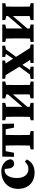

<svg xmlns="http://www.w3.org/2000/svg" viewBox="1184 -1722 554 2961"><g transform="rotate(-90 1460.5 -242.0)"><path d="M276.8 15.2C371.5 15.2 443.5 -23.6 482 -105.2L447.2 -135.9C418.4 -102.5 382.5 -80.3 334.6 -80.3C250.7 -80.3 195.3 -143.5 195.3 -258.7C195.3 -393.9 258 -447.1 315.4 -447.1C347 -447.1 373.1 -440.1 404.2 -425.7L331.5 -467L340.6 -395.6C345.5 -325.1 377.9 -300.8 417.4 -300.8C453.3 -300.8 474 -317.1 484.8 -352.9C477.6 -432.7 403.6 -498.5 298 -498.5C148.7 -498.5 27.8 -403.8 27.8 -240.3C27.8 -72.2 140.5 15.2 276.8 15.2Z M521.8 -302.5H584.2L619.3 -483.4L556.3 -430.6H999.5L937.2 -483.4L972.3 -302.5H1033.9L1031 -483.4H525.5L521.8 -302.5ZM636.8 0H918.9V-46.5L822.5 -66.5H733.2L636.8 -46.5V0ZM695.2 0H860.6C858.6 -45 857.6 -147.4 857.6 -210V-273.4C857.6 -335.9 858.6 -438.4 860.6 -483.4H695.2C697.2 -438.4 698.2 -335.9 698.2 -273.4V-210C698.2 -147.4 697.2 -45 695.2 0Z M1086.1 0H1354V-46.5L1265 -66.5H1182.9L1086.1 -46.5V0ZM1086.1 -436.8 1183.5 -416.8H1265.5L1354 -436.8V-483.4H1086.1V-436.8ZM1137.4 0H1293.1V-483.4H1137.4C1139.4 -438.4 1140.4 -335.9 1140.4 -273.4V-210C1140.4 -147.4 1139.4 -45 1137.4 0ZM1207 -73.8H1272.5L1562.6 -409.6H1497L1207 -73.8ZM1423.5 0H1683.4V-46.5L1587.2 -66.5H1505.1L1423.5 -46.5V0ZM1423.5 -436.8 1505.7 -416.8H1587.7L1683.4 -436.8V-483.4H1423.5V-436.8ZM1484.6 0H1632.2C1630.2 -45 1629.2 -147.4 1629.2 -210V-273.4C1629.2 -335.9 1630.2 -438.4 1632.2 -483.4H1484.6V0Z M1723 0H1912.5V-46.5L1841.5 -59.9H1808.3L1723 -46.5V0ZM1750.2 0H1825.6L2005 -270.4L1963.8 -293.4L1750.2 0ZM1968.7 0H2255.1V-46.5L2143.7 -66.5H2100.3L1968.7 -46.5V0ZM2017.1 -208 2220.8 -483.4H2145.5L1981.3 -234L2017.1 -208ZM2049 0H2234.1L2047.7 -297L1929.8 -483.4H1749.4L1925.5 -197.8L2049 0ZM1726.4 -438.9 1831.1 -423.3H1910.6L2007 -438.9V-483.4H1726.4V-438.9ZM2062.4 -438.9 2129.5 -424.3H2162L2236.6 -438.9V-483.4H2062.4V-438.9Z M2294.1 0H2562V-46.5L2473 -66.5H2390.9L2294.1 -46.5V0ZM2294.1 -436.8 2391.5 -416.8H2473.5L2562 -436.8V-483.4H2294.1V-436.8ZM2345.4 0H2501.1V-483.4H2345.4C2347.4 -438.4 2348.4 -335.9 2348.4 -273.4V-210C2348.4 -147.4 2347.4 -45 2345.4 0ZM2415 -73.8H2480.5L2770.6 -409.6H2705L2415 -73.8ZM2631.5 0H2891.4V-46.5L2795.2 -66.5H2713.1L2631.5 -46.5V0ZM2631.5 -436.8 2713.7 -416.8H2795.7L2891.4 -436.8V-483.4H2631.5V-436.8ZM2692.6 0H2840.2C2838.2 -45 2837.2 -147.4 2837.2 -210V-273.4C2837.2 -335.9 2838.2 -438.4 2840.2 -483.4H2692.6V0Z"/></g></svg>

Font: Source Serif Variable
Style: Regular
Weight: 389
Designer: Frank Grießhammer
Foundry: Adobe Systems Incorporated
Version: Version 3.001;hotconv 1.0.111;makeotfexe 2.5.65597